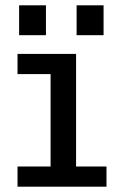

<svg xmlns="http://www.w3.org/2000/svg" viewBox="-20 -703 440 723"><path d="M46 0V-76H170.5V-424H46V-500H266.5V-76H381V0ZM52 -683H153V-570.5H52ZM268.5 -683H370V-570.5H268.5Z"/></svg>

Font: Trispace SemiCondensed
Style: Regular
Weight: 400
Width: 4
Designer: Tyler Finck
Foundry: Etcetera Type Company
Version: Version 1.210; ttfautohint (v1.8.3)